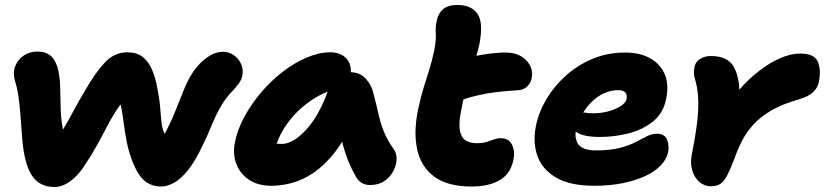

<svg xmlns="http://www.w3.org/2000/svg" viewBox="-20 -736 3312 771"><path d="M199 15Q138 15 107.5 -32Q77 -79 69 -182Q65 -240 61.5 -281.5Q58 -323 53.5 -353Q49 -383 42 -405Q30 -442 41 -470Q52 -498 76 -513.5Q100 -529 129 -529Q161 -529 180 -515Q199 -501 210 -469Q220 -434 221.5 -392Q223 -350 223.5 -307Q224 -264 231 -227Q231 -221 233 -216Q243 -232 253 -250Q265 -271 280 -299.5Q295 -328 319 -368Q361 -442 400 -484Q439 -526 491 -526Q528 -526 551.5 -508.5Q575 -491 589.5 -458.5Q604 -426 612 -381Q621 -335 623.5 -300.5Q626 -266 629 -241Q632 -216 641 -199Q641 -199 641 -198Q646 -207 651 -217Q669 -252 685.5 -293.5Q702 -335 718 -374.5Q734 -414 752 -442Q764 -461 782.5 -480.5Q801 -500 825 -514Q849 -528 876 -528Q900 -528 919.5 -514Q939 -500 948.5 -478.5Q958 -457 953 -432Q950 -416 939.5 -401.5Q929 -387 916 -373Q894 -351 877.5 -326Q861 -301 848 -273.5Q835 -246 823 -216.5Q811 -187 796 -157Q764 -88 734 -51.5Q704 -15 677 -1Q650 13 628 13Q590 13 563 -8Q536 -29 514 -82Q498 -122 490 -161.5Q482 -201 477.5 -236.5Q473 -272 468 -300Q466 -309 464 -316Q451 -300 441 -283Q423 -254 406 -221Q389 -188 368.5 -151Q348 -114 320 -72Q302 -44 281.5 -24.5Q261 -5 240 5Q219 15 199 15Z M1070 10Q1016 10 980 -14Q944 -38 929 -77.5Q914 -117 923 -163Q933 -215 961.5 -267.5Q990 -320 1030 -366.5Q1070 -413 1117 -449Q1164 -485 1213 -505.5Q1262 -526 1307 -526Q1349 -526 1373 -499Q1390 -478 1389 -446Q1426 -445 1449 -420Q1473 -393 1479 -362Q1491 -319 1499 -282Q1507 -245 1520.5 -210Q1534 -175 1561 -137Q1573 -121 1572.5 -97Q1572 -73 1559.5 -49Q1547 -25 1523.5 -9Q1500 7 1466 7Q1447 7 1433.5 -1Q1420 -9 1412 -22Q1398 -46 1387 -69.5Q1376 -93 1368 -119Q1360 -141 1354 -167Q1340 -144 1325 -125Q1284 -73 1241 -43.5Q1198 -14 1154.5 -2Q1111 10 1070 10ZM1296 -368Q1260 -354 1227 -331Q1171 -292 1133 -239Q1105 -200 1091 -159Q1100 -158 1111 -158Q1158 -158 1212 -218Q1260 -271 1296 -368Z M1873 13Q1779 13 1725.5 -25.5Q1672 -64 1656 -132.5Q1640 -201 1658 -292Q1668 -341 1679.5 -378.5Q1691 -416 1702.5 -452Q1714 -488 1723 -530Q1732 -574 1730 -601Q1728 -628 1734 -654Q1740 -683 1759.5 -699.5Q1779 -716 1818 -716Q1872 -716 1897 -681Q1922 -646 1905 -558Q1900 -536 1893 -512Q1904 -514 1916 -516Q1968 -525 2011 -525Q2063 -525 2093 -494Q2123 -463 2115 -422Q2112 -404 2098 -390Q2084 -376 2065 -374Q2013 -371 1972 -366Q1931 -361 1894 -352Q1868 -346 1841 -337Q1837 -318 1833 -298Q1822 -247 1826 -217Q1830 -187 1847.5 -174Q1865 -161 1894 -161Q1918 -161 1934 -166Q1950 -171 1963.5 -176Q1977 -181 1991 -181Q2023 -181 2036 -155Q2049 -129 2042 -96Q2031 -39 1987.5 -13Q1944 13 1873 13Z M2368 10Q2268 10 2212 -23.5Q2156 -57 2137.5 -111.5Q2119 -166 2132 -230Q2143 -285 2174 -337.5Q2205 -390 2252.5 -432.5Q2300 -475 2360 -500Q2420 -525 2489 -525Q2549 -525 2590 -502.5Q2631 -480 2649 -438.5Q2667 -397 2655 -339Q2644 -282 2602.5 -248.5Q2561 -215 2504 -200.5Q2447 -186 2389 -186Q2321 -186 2292 -207Q2289 -188 2295 -171Q2300 -153 2319 -142.5Q2338 -132 2373 -132Q2430 -132 2468.5 -142Q2507 -152 2532.5 -165.5Q2558 -179 2578 -189Q2598 -199 2617 -199Q2649 -199 2658.5 -175.5Q2668 -152 2663 -125Q2657 -97 2633.5 -72Q2610 -47 2571 -29Q2532 -11 2480.5 -0.5Q2429 10 2368 10ZM2322 -284Q2324 -284 2327 -284Q2341 -281 2365 -281Q2392 -281 2421 -288.5Q2450 -296 2471 -309Q2492 -322 2496 -338Q2499 -356 2491 -365Q2483 -374 2462 -374Q2433 -374 2405.5 -361.5Q2378 -349 2355 -326Q2337 -308 2322 -284Z M2835 12Q2809 12 2789 -5Q2769 -22 2760 -51Q2751 -80 2758 -115Q2772 -185 2778.5 -237Q2785 -289 2784 -329.5Q2783 -370 2775 -403Q2767 -429 2766.5 -441.5Q2766 -454 2769 -468Q2773 -488 2791.5 -499.5Q2810 -511 2834 -511Q2868 -511 2891 -500.5Q2914 -490 2927.5 -466Q2941 -442 2947 -402Q2948 -390 2949 -376Q2986 -419 3027 -450Q3070 -484 3113 -502.5Q3156 -521 3193 -521Q3250 -521 3264 -488.5Q3278 -456 3268 -406Q3264 -384 3245 -366Q3226 -348 3188 -337Q3121 -318 3077.5 -292.5Q3034 -267 3006 -236.5Q2978 -206 2960 -171Q2942 -136 2928 -96Q2912 -54 2899.5 -30.5Q2887 -7 2872.5 2.5Q2858 12 2835 12Z"/></svg>

Font: Shantell Sans Light ExtraBold
Style: Italic
Weight: 800
Italic angle: -11°
Version: Version 1.008;[ac192a2d6]